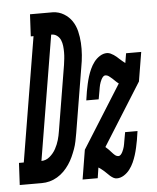

<svg xmlns="http://www.w3.org/2000/svg" viewBox="-109 -780 682 834"><g transform="rotate(-5 232.0 -363.5)"><path d="M-56 0 -51 -96H-30L60 -639H48L53 -735H81H153Q179 -734 200.5 -721Q222 -708 235.5 -688Q249 -668 255 -643Q261 -618 262.5 -592Q264 -566 262 -539.5Q260 -513 255 -487L208 -203Q205 -186 201.5 -168.5Q198 -151 192 -134.5Q186 -118 178.5 -101.5Q171 -85 160.5 -69.5Q150 -54 137 -41Q124 -28 108 -18.5Q92 -9 75 -4.5Q58 0 40 0ZM47 -96Q67 -96 83.5 -110Q100 -124 110 -142.5Q120 -161 125.5 -180Q131 -199 134 -219L181 -503Q183 -517 184.5 -530.5Q186 -544 186 -558Q186 -572 184.5 -585.5Q183 -599 178 -611Q173 -623 162.5 -631Q152 -639 138 -639H137ZM367 8Q359 8 352 4Q345 0 338.5 -5.5Q332 -11 327 -16.5Q322 -22 316 -27Q310 -32 304 -37Q298 -42 291 -46L284 0H218L239 -128L411 -402Q404 -407 398 -413Q392 -419 385.5 -425Q379 -431 371.5 -436.5Q364 -442 355 -442Q350 -442 345.5 -437Q341 -432 338 -426Q335 -420 333 -414.5Q331 -409 329.5 -403.5Q328 -398 327 -392Q326 -386 325 -380L318 -341H264L270 -380Q273 -396 276.5 -412Q280 -428 285 -444Q290 -460 297 -475.5Q304 -491 314.5 -505Q325 -519 340 -528.5Q355 -538 371 -538Q379 -538 386.5 -534.5Q394 -531 400 -527Q406 -523 412 -518Q418 -513 423.5 -507.5Q429 -502 435 -497.5Q441 -493 447 -488L454 -530H520L499 -403L329 -132Q336 -126 342 -120Q348 -114 354 -107Q360 -100 367 -94Q374 -88 383 -88Q388 -88 392.5 -93Q397 -98 400 -104Q403 -110 405 -115.5Q407 -121 408.5 -126.5Q410 -132 411 -138Q412 -144 413 -150L420 -189H474L468 -150Q465 -134 461.5 -118Q458 -102 453 -86Q448 -70 441 -54.5Q434 -39 423.5 -25Q413 -11 398 -1.5Q383 8 367 8Z"/></g></svg>

Font: Iosevka Slab
Style: Bold Italic
Weight: 700
Italic angle: -9°
Monospace: yes
Designer: Belleve Invis
Foundry: Belleve Invis
Version: Version 11.1.0; ttfautohint (v1.8.3)